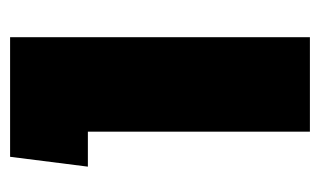

<svg xmlns="http://www.w3.org/2000/svg" viewBox="-150 -500 649 390"><g transform="rotate(-90 175.0 -304.5)"><path d="M103 0V-451H32L52 -609H295V0Z"/></g></svg>

Font: Noto Sans Hebrew SemiCondensed Black
Style: Regular
Weight: 900
Width: 4
Designer: Ben Nathan
Foundry: Google LLC
Version: Version 3.001; ttfautohint (v1.8.4.7-5d5b)